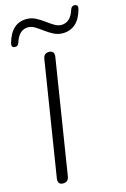

<svg xmlns="http://www.w3.org/2000/svg" viewBox="-138 -984 689 1053"><g transform="rotate(-15 207.0 -458.0)"><path d="M85 6Q52 6 58 -31L161 -680Q166 -711 195 -711Q228 -711 222 -674L119 -25Q114 6 85 6ZM22 -785Q1 -787 7 -810Q36 -917 123 -917Q150 -917 173.5 -905Q197 -893 218.5 -877Q240 -861 260.5 -848.5Q281 -836 300 -836Q353 -836 374 -905Q380 -923 398 -922Q419 -920 413 -897Q399 -843 369 -816.5Q339 -790 297 -790Q269 -790 245.5 -802Q222 -814 200.5 -830Q179 -846 159 -858.5Q139 -871 119 -871Q67 -871 46 -802Q40 -784 22 -785Z"/></g></svg>

Font: Nunito Light
Style: Italic
Weight: 300
Italic angle: -9°
Designer: Vernon Adams
Foundry: Vernon Adams
Version: Version 3.601; ttfautohint (v1.8.2.53-6de2)